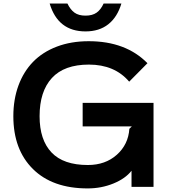

<svg xmlns="http://www.w3.org/2000/svg" viewBox="-20 -1052 975 1082"><path d="M845.2 -472.2V1H721.2V-89.8Q686.5 -45.4 618.9 -17.8Q551.3 9.8 474.1 9.8Q275.9 9.8 165.5 -99.6Q55.2 -209 55.2 -397Q55.2 -491.7 84 -570.1Q112.8 -648.4 166.5 -703.6Q220.2 -758.8 300.3 -789.3Q380.4 -819.8 480 -819.8Q689 -819.8 811 -695.8L708 -591.8Q626 -688 481 -688Q341.8 -688 272.5 -612.5Q203.1 -537.1 203.1 -397Q203.1 -263.7 270.3 -192.9Q337.4 -122.1 475.1 -122.1Q573.7 -122.1 638.4 -179.9Q703.1 -237.8 709 -326.2L723.1 -339.8H445.8V-472.2ZM564 -1032.2H664.1Q641.6 -956.1 590.6 -915.5Q539.6 -875 461.9 -875Q306.6 -875 259.8 -1032.2H359.9Q376.5 -997.6 399.9 -980.7Q423.3 -963.9 461.9 -963.9Q500.5 -963.9 524.4 -980.7Q548.3 -997.6 564 -1032.2Z"/></svg>

Font: Sinkin Sans 600 SemiBold
Style: Regular
Weight: 600
Designer: Keith Bates
Foundry: K-Type
Version: Sinkin Sans (version 1.0)  by Keith Bates   •   © 2014   www